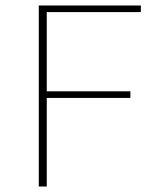

<svg xmlns="http://www.w3.org/2000/svg" viewBox="-20 -678 583 698"><path d="M150 -634V-346H454V-322H150V0H121V-658H492V-634Z"/></svg>

Font: Ysabeau Extralight
Style: Regular
Weight: 200
Designer: Christian Thalmann (Catharsis Fonts)
Version: Version 0.003